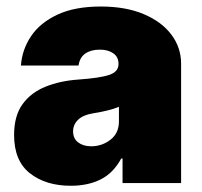

<svg xmlns="http://www.w3.org/2000/svg" viewBox="-20 -573 631 601"><path d="M201.7 8.5Q123.6 8.5 73.9 -30.4Q24.1 -69.2 24.1 -150.6Q24.1 -210.6 50.8 -247.2Q77.4 -283.7 122.9 -301.8Q168.3 -320 224.4 -323.9Q293.3 -328.8 322.1 -338.6Q350.9 -348.4 350.9 -372.2V-373.6Q350.9 -394.9 334.5 -406.2Q318.2 -417.6 292.6 -417.6Q264.6 -417.6 247 -405.4Q229.4 -393.1 225.9 -367.9H45.5Q49 -417.6 77.2 -459.7Q105.5 -501.8 159.8 -527.2Q214.1 -552.6 295.5 -552.6Q373.6 -552.6 429.9 -528.8Q486.2 -505 516.5 -464.5Q546.9 -424 546.9 -373.6V0H363.6V-76.7H359.4Q334.5 -30.9 294.7 -11.2Q255 8.5 201.7 8.5ZM265.6 -115.1Q299 -115.1 325.6 -135.5Q352.3 -155.9 352.3 -193.2V-238.6Q323.2 -226.6 274.1 -218.8Q240.1 -213.4 224.4 -198.2Q208.8 -182.9 208.8 -161.9Q208.8 -139.2 224.8 -127.1Q240.8 -115.1 265.6 -115.1Z"/></svg>

Font: Inter UI Black
Style: Regular
Weight: 900
Designer: Rasmus Andersson
Foundry: rsms
Version: 3.2;8d6f07862